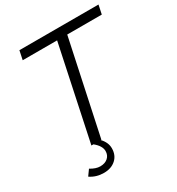

<svg xmlns="http://www.w3.org/2000/svg" viewBox="-206 -840 1063 1150"><g transform="rotate(-30 325.0 -265.0)"><path d="M103 -710H650L637 -648H398L260 0H256Q289 35 289 75Q289 123 257.5 151.5Q226 180 175 180Q122 180 81 152L109 113Q145 135 175 135Q208 135 228 117.5Q248 100 248 71Q248 35 205 0H191L328 -648H90Z"/></g></svg>

Font: Raleway-v4020
Style: Italic
Weight: 400
Italic angle: -12°
Designer: Matt McInerney, Pablo Impallari, Rodrigo Fuenzalida
Foundry: Matt McInerney, Pablo Impallari, Rodrigo Fuenzalida
Version: Version 4.020;PS 004.020;hotconv 1.0.88;makeotf.lib2.5.64775